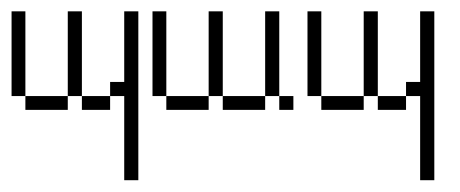

<svg xmlns="http://www.w3.org/2000/svg" viewBox="-20 -190 795 332"><path d="M23.9 0V-23.9H97.2V0ZM121.6 0V-23.9H170.4V0ZM0 -23.9V-170.4H23.9V-23.9ZM97.2 -23.9V-170.4H121.6V-23.9ZM194.8 121.6V-23.9H170.4V-48.3H194.8V-170.4H219.2V121.6Z M267.6 0V-23.9H340.8V0ZM365.2 0V-23.9H438.5V0ZM462.9 0V-23.9H487.3V0ZM243.7 -23.9V-170.4H267.6V-23.9ZM340.8 -23.9V-170.4H365.2V-23.9ZM438.5 -23.9V-170.4H462.9V-23.9Z M535.6 0V-23.9H608.9V0ZM633.3 0V-23.9H682.1V0ZM511.7 -23.9V-170.4H535.6V-23.9ZM608.9 -23.9V-170.4H633.3V-23.9ZM706.5 121.6V-23.9H682.1V-48.3H706.5V-170.4H731V121.6Z"/></svg>

Font: FS Mondwest Regular
Style: Regular
Weight: 400
Designer: NZWStudios2024
Foundry: https://fontstruct.com
Version: Version 1.0